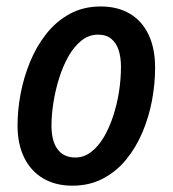

<svg xmlns="http://www.w3.org/2000/svg" viewBox="-20 -570 539 599"><path d="M205.6 9.3Q153.3 9.3 115 -13.2Q76.7 -35.6 55.7 -77.9Q34.7 -120.1 34.7 -178.7Q34.7 -226.6 44.4 -278.1Q54.2 -329.6 74.2 -377.9Q94.2 -426.3 125 -465.1Q155.8 -503.9 198 -526.9Q240.2 -549.8 294.4 -549.8Q347.2 -549.8 385.3 -527.1Q423.3 -504.4 443.6 -461.7Q463.9 -418.9 463.9 -358.9Q463.9 -308.1 454.1 -256.1Q444.3 -204.1 424.1 -156.5Q403.8 -108.9 373 -71.5Q342.3 -34.2 300.5 -12.5Q258.8 9.3 205.6 9.3ZM215.3 -78.6Q241.2 -78.6 263.4 -95.2Q285.6 -111.8 303 -140.6Q320.3 -169.4 332.5 -206.1Q344.7 -242.7 351.1 -282.7Q357.4 -322.8 357.4 -361.8Q357.4 -390.6 350.3 -413.1Q343.3 -435.5 327.4 -448.7Q311.5 -461.9 285.6 -461.9Q257.3 -461.9 234.1 -443.4Q210.9 -424.8 193.6 -394.3Q176.3 -363.8 164.6 -326.4Q152.8 -289.1 146.7 -250.2Q140.6 -211.4 140.6 -177.7Q140.6 -129.9 159.7 -104.2Q178.7 -78.6 215.3 -78.6Z"/></svg>

Font: Open Sans SemiCondensed SemiBold
Style: Italic
Weight: 600
Width: 4
Italic angle: -12°
Designer: Monotype Design Team
Foundry: Monotype Imaging Inc.
Version: Version 3.000